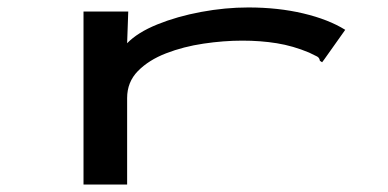

<svg xmlns="http://www.w3.org/2000/svg" viewBox="-20 -494 1040 515"><path d="M204 -463H324L321 -378Q349 -407 402 -428.5Q455 -450 519.5 -462Q584 -474 646 -474Q726 -474 793.5 -458Q861 -442 906 -414L850 -335L844 -327L838 -331Q837 -339 830.5 -342.5Q824 -346 809 -353Q766 -371 722.5 -378Q679 -385 630 -385Q580 -385 526 -377Q472 -369 425.5 -351Q379 -333 350 -303.5Q321 -274 321 -231V1H204Z"/></svg>

Font: Inconsolata UltraExpanded SemiBold
Style: Regular
Weight: 600
Width: 9
Monospace: yes
Designer: Raph Levien, Cyreal, Brenton Simpson
Foundry: Raph Levien, Cyreal, Google
Version: Version 3.001; ttfautohint (v1.8.2.53-6de2)